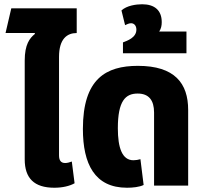

<svg xmlns="http://www.w3.org/2000/svg" viewBox="-20 -871 964 901"><path d="M235 10C273 10 307 2 330 -11L317 -113C307 -109 295 -106 286 -106C266 -106 257 -118 257 -142V-604C257 -689 295 -716 340 -716V-832H33L6 -716H143L144 -712C119 -692 96 -662 96 -587V-123C96 -35 140 10 235 10Z M576 10C602 10 634 7 654 -3L639 -124C629 -121 617 -119 606 -119C553 -119 533 -178 533 -269C533 -398 569 -432 626 -432C679 -432 703 -400 703 -343V0H863V-355C863 -480 800 -562 627 -562C477 -562 369 -501 369 -266C369 -102 424 10 576 10Z M557 -621H855V-723H727C736 -736 739 -751 739 -767C739 -823 705 -851 647 -851C619 -851 575 -845 550 -822L567 -753C575 -757 586 -762 595 -762C609 -762 620 -751 620 -732C620 -694 577 -680 557 -672Z"/></svg>

Font: Noto Sans Thai SemCond ExtBd
Style: Regular
Weight: 800
Width: 4
Designer: Monotype Design Team
Foundry: Monotype Imaging Inc.
Version: Version 2.002